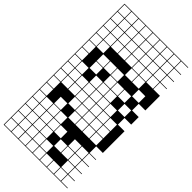

<svg xmlns="http://www.w3.org/2000/svg" viewBox="-391 -1086 1474 1474"><g transform="rotate(45 346.0 -349.0)"><path d="M0 307.7V-1004.8H692.3V-1000H620.2V-927.9H692.3V-923.1H620.2V-851H692.3V-846.2H620.2V-774H692.3V-769.2H620.2V-697.1H692.3V-538.5H620.2V-466.3H692.3V-384.6H620.2V-312.5H692.3V-76.9H620.2V-4.8H692.3V0H620.2V72.1H692.3V76.9H620.2V149H692.3V153.8H620.2V226H692.3V230.8H620.2V302.9H692.3V307.7ZM543.3 -927.9H615.4V-1000H543.3ZM466.3 -927.9H538.5V-1000H466.3ZM389.4 -927.9H461.5V-1000H389.4ZM312.5 -927.9H384.6V-1000H312.5ZM235.6 -927.9H307.7V-1000H235.6ZM158.7 -927.9H230.8V-1000H158.7ZM81.7 -927.9H153.8V-1000H81.7ZM4.8 -927.9H76.9V-1000H4.8ZM543.3 -851H615.4V-923.1H543.3ZM466.3 -851H538.5V-923.1H466.3ZM389.4 -851H461.5V-923.1H389.4ZM312.5 -851H384.6V-923.1H312.5ZM235.6 -851H307.7V-923.1H235.6ZM158.7 -851H230.8V-923.1H158.7ZM81.7 -851H153.8V-923.1H81.7ZM4.8 -851H76.9V-923.1H4.8ZM4.8 -774H76.9V-846.2H4.8ZM543.3 -774H615.4V-846.2H543.3ZM466.3 -774H538.5V-846.2H466.3ZM81.7 -774H153.8V-846.2H81.7ZM235.6 -774H307.7V-846.2H235.6ZM389.4 -774H461.5V-846.2H389.4ZM312.5 -774H384.6V-846.2H312.5ZM158.7 -774H230.8V-846.2H158.7ZM543.3 -697.1H615.4V-769.2H543.3ZM466.3 -697.1H538.5V-769.2H466.3ZM235.6 -697.1H307.7V-769.2H235.6ZM81.7 -697.1H153.8V-769.2H81.7ZM4.8 -697.1H76.9V-769.2H4.8ZM389.4 -697.1H461.5V-769.2H389.4ZM312.5 -697.1H384.6V-769.2H312.5ZM158.7 -697.1H230.8V-769.2H158.7ZM389.4 -620.2H461.5V-692.3H389.4ZM81.7 -620.2H153.8V-692.3H81.7ZM4.8 -620.2H76.9V-692.3H4.8ZM466.3 -620.2H538.5V-692.3H466.3ZM543.3 -543.3H615.4V-615.4H543.3ZM235.6 -543.3H307.7V-615.4H235.6ZM312.5 -543.3H384.6V-615.4H312.5ZM4.8 -543.3H76.9V-615.4H4.8ZM158.7 -543.3H230.8V-615.4H158.7ZM158.7 -466.3H230.8V-538.5H158.7ZM389.4 -466.3H461.5V-538.5H389.4ZM76.9 -538.5H4.8V-466.3H76.9ZM312.5 -466.3H384.6V-538.5H312.5ZM466.3 -466.3H538.5V-538.5H466.3ZM389.4 -389.4H461.5V-461.5H389.4ZM4.8 -389.4H76.9V-461.5H4.8ZM312.5 -389.4H384.6V-461.5H312.5ZM81.7 -389.4H153.8V-461.5H81.7ZM543.3 -389.4H615.4V-461.5H543.3ZM235.6 -389.4H307.7V-461.5H235.6ZM235.6 -312.5H307.7V-384.6H235.6ZM466.3 -312.5H538.5V-384.6H466.3ZM4.8 -312.5H76.9V-384.6H4.8ZM81.7 -312.5H153.8V-384.6H81.7ZM389.4 -312.5H461.5V-384.6H389.4ZM312.5 -312.5H384.6V-384.6H312.5ZM158.7 -312.5H230.8V-384.6H158.7ZM235.6 -235.6H307.7V-307.7H235.6ZM466.3 -235.6H538.5V-307.7H466.3ZM4.8 -235.6H76.9V-307.7H4.8ZM158.7 -235.6H230.8V-307.7H158.7ZM389.4 -235.6H461.5V-307.7H389.4ZM81.7 -235.6H153.8V-307.7H81.7ZM312.5 -235.6H384.6V-307.7H312.5ZM543.3 -235.6H615.4V-307.7H543.3ZM543.3 -158.7H615.4V-230.8H543.3ZM4.8 -158.7H76.9V-230.8H4.8ZM466.3 -158.7H538.5V-230.8H466.3ZM312.5 -158.7H384.6V-230.8H312.5ZM389.4 -158.7H461.5V-230.8H389.4ZM235.6 -158.7H307.7V-230.8H235.6ZM543.3 -81.7H615.4V-153.8H543.3ZM389.4 -81.7H461.5V-153.8H389.4ZM312.5 -81.7H384.6V-153.8H312.5ZM158.7 -81.7H230.8V-153.8H158.7ZM466.3 -81.7H538.5V-153.8H466.3ZM4.8 -81.7H76.9V-153.8H4.8ZM81.7 -4.8H153.8V-76.9H81.7ZM158.7 -4.8H230.8V-76.9H158.7ZM4.8 -4.8H76.9V-76.9H4.8ZM235.6 -4.8H307.7V-76.9H235.6ZM235.6 72.1H307.7V0H235.6ZM543.3 72.1H615.4V0H543.3ZM312.5 72.1H384.6V0H312.5ZM158.7 72.1H230.8V0H158.7ZM81.7 72.1H153.8V0H81.7ZM4.8 72.1H76.9V0H4.8ZM466.3 72.1H538.5V0H466.3ZM466.3 149H538.5V76.9H466.3ZM158.7 149H230.8V76.9H158.7ZM389.4 149H461.5V76.9H389.4ZM4.8 149H76.9V76.9H4.8ZM543.3 149H615.4V76.9H543.3ZM235.6 149H307.7V76.9H235.6ZM81.7 149H153.8V76.9H81.7ZM158.7 226H230.8V153.8H158.7ZM4.8 226H76.9V153.8H4.8ZM543.3 226H615.4V153.8H543.3ZM235.6 226H307.7V153.8H235.6ZM312.5 226H384.6V153.8H312.5ZM81.7 226H153.8V153.8H81.7ZM466.3 302.9H538.5V230.8H466.3ZM158.7 302.9H230.8V230.8H158.7ZM543.3 302.9H615.4V230.8H543.3ZM389.4 302.9H461.5V230.8H389.4ZM235.6 302.9H307.7V230.8H235.6ZM312.5 302.9H384.6V230.8H312.5ZM4.8 302.9H76.9V230.8H4.8ZM81.7 302.9H153.8V230.8H81.7Z"/></g></svg>

Font: Jacquarda Bastarda 9 Charted
Style: Regular
Weight: 400
Designer: Sarah Cadigan-Fried
Version: Version 1.000; ttfautohint (v1.8.4.7-5d5b)